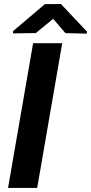

<svg xmlns="http://www.w3.org/2000/svg" viewBox="-20 -923 447 943"><path d="M162.6 0H19.5L142.6 -710.9H285.6ZM406.7 -768.1V-757.8L301.3 -760.3L241.2 -830.6L155.8 -760.7L43.9 -758.8V-770L200.7 -902.8L279.3 -903.3Z"/></svg>

Font: RobotoDraft
Style: Bold Italic
Weight: 700
Italic angle: -12°
Version: Version 2.001150; 2014